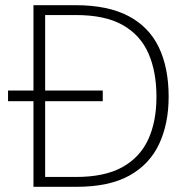

<svg xmlns="http://www.w3.org/2000/svg" viewBox="-20 -720 719 740"><path d="M11 -330V-371H376V-330ZM109 0V-700H271Q395 -700 474.5 -658.5Q554 -617 592 -538Q630 -459 630 -347Q630 -244 593.5 -165.5Q557 -87 479 -43.5Q401 0 275 0ZM154 -38H273Q383 -38 451 -75.5Q519 -113 551 -182Q583 -251 583 -347Q583 -444 552 -514.5Q521 -585 453 -623.5Q385 -662 273 -662H154Z"/></svg>

Font: DM Sans 10pt ExtraLight
Style: Regular
Weight: 250
Version: Version 4.004;gftools[0.9.30]